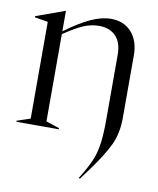

<svg xmlns="http://www.w3.org/2000/svg" viewBox="-82 -587 701 852"><g transform="rotate(10 268.5 -161.5)"><path d="M331 197 350 165Q372 127 383.5 97Q395 67 400.5 26.5Q406 -14 406 -79V-371Q406 -426 378.5 -454.5Q351 -483 303 -483Q266 -483 231 -467.5Q196 -452 146 -418V-25L206 -5V0H15V-5L75 -25V-461L15 -471V-476L145 -523H146V-431Q210 -478 259 -500.5Q308 -523 350 -523Q408 -523 442.5 -484.5Q477 -446 477 -381V-99Q477 -29 452 23.5Q427 76 375 147L336 200Z"/></g></svg>

Font: Nyght Serif Light
Style: Regular
Weight: 300
Designer: Maksym Kobuzan
Version: Version 0.410